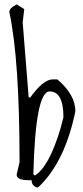

<svg xmlns="http://www.w3.org/2000/svg" viewBox="-20 -828 372 863"><path d="M55.2 -808.1 88.9 -787.1 82 -727.1 108.9 -390.1H116.2Q174.8 -471.2 216.8 -471.2H237.8Q318.8 -401.9 318.8 -328.1Q272.9 -104 157.2 8.8L148.9 15.1Q122.1 8.8 122.1 -18.1H108.9Q59.1 -18.1 55.2 -39.1V-44.9L67.9 -99.1Q67.9 -560.1 22 -773.9Q22 -792 55.2 -808.1ZM129.9 -44.9 136.2 -39.1Q199.2 -76.2 251 -247.1L265.1 -300.8Q265.1 -417 203.1 -417Q139.2 -417 129.9 -44.9Z"/></svg>

Font: Loved by the King
Style: Regular
Weight: 400
Designer: Kimberly Geswein
Foundry: Kimberly Geswein
Version: Version 1.002 2006